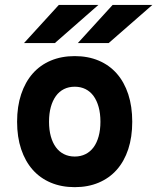

<svg xmlns="http://www.w3.org/2000/svg" viewBox="-20 -752 642 784"><path d="M285.2 12.2Q231 12.2 187.5 -6.1Q144 -24.4 113.5 -58.8Q83 -93.3 66.4 -142.8Q49.8 -192.4 49.8 -254.9Q49.8 -317.4 66.4 -367.2Q83 -417 113.5 -451.7Q144 -486.3 187.5 -504.6Q231 -522.9 285.2 -522.9Q339.4 -522.9 382.8 -504.6Q426.3 -486.3 456.8 -451.7Q487.3 -417 503.7 -367.2Q520 -317.4 520 -254.9Q520 -192.4 503.7 -142.8Q487.3 -93.3 456.8 -58.8Q426.3 -24.4 382.8 -6.1Q339.4 12.2 285.2 12.2ZM285.2 -112.8Q309.6 -112.8 329.1 -122.6Q348.6 -132.3 362.1 -150.6Q375.5 -168.9 382.8 -195.3Q390.1 -221.7 390.1 -254.9Q390.1 -288.6 382.8 -314.9Q375.5 -341.3 362.1 -359.9Q348.6 -378.4 329.1 -388.2Q309.6 -397.9 285.2 -397.9Q260.7 -397.9 241.2 -388.2Q221.7 -378.4 208.3 -359.9Q194.8 -341.3 187.5 -314.9Q180.2 -288.6 180.2 -254.9Q180.2 -221.7 187.5 -195.3Q194.8 -168.9 208.3 -150.6Q221.7 -132.3 241.2 -122.6Q260.7 -112.8 285.2 -112.8ZM204.1 -576.2H78.1L220.2 -731.9H381.8ZM423.8 -576.2H297.9L439.9 -731.9H602.1Z"/></svg>

Font: Overpass
Style: Bold
Weight: 700
Designer: Delve Withrington
Foundry: Delve Fonts
Version: Version 1.001